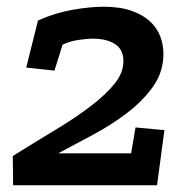

<svg xmlns="http://www.w3.org/2000/svg" viewBox="-20 -551 558 571"><path d="M58 -350 93 -490Q144 -513 196.5 -522Q249 -531 287 -531Q337 -531 371 -519Q405 -507 426 -487.5Q447 -468 456.5 -443Q466 -418 466 -391Q466 -337 435.5 -294Q405 -251 358.5 -215.5Q312 -180 257 -150.5Q202 -121 153 -95H370L383 -172L469 -164L447 0H19L18 -87Q87 -130 147.5 -166.5Q208 -203 252 -237Q296 -271 321.5 -303Q347 -335 347 -369Q347 -404 322 -420Q297 -436 256 -436Q238 -436 212 -432Q186 -428 166 -418L142 -341Z"/></svg>

Font: Zilla Slab SemiBold
Style: Regular
Weight: 600
Designer: Typotheque.com
Foundry: Typotheque type foundry
Version: Version 1.0; 2017